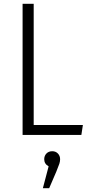

<svg xmlns="http://www.w3.org/2000/svg" viewBox="-20 -705 469 1003"><path d="M156 -52H413L405 0H98V-685H156ZM294 127Q294 138 290 150.5Q286 163 274 192L237 278H204L234 164Q211 151 211 127Q211 109 222.5 97Q234 85 253 85Q271 85 282.5 97Q294 109 294 127Z"/></svg>

Font: Fira Sans Condensed Light
Style: Regular
Weight: 300
Width: 3
Designer: bBox Type GmbH & Carrois Corporate GbR & Edenspiekermann AG
Foundry: bBox Type GmbH & Carrois Corporate GbR & Edenspiekermann AG
Version: Version 4.301